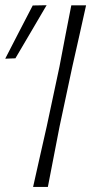

<svg xmlns="http://www.w3.org/2000/svg" viewBox="-30 -734 362 754"><path d="M100 0Q113.5 -61 126.2 -116.8Q139 -172.5 153.5 -237.5L203.5 -472Q216 -539 227.2 -596.2Q238.5 -653.5 250 -713H308Q294.5 -652 282 -596.2Q269.5 -540.5 254 -472L204 -237.5Q191 -169.5 180.2 -114.8Q169.5 -60 158 0ZM-9.5 -503.5Q18 -557 44.8 -609Q71.5 -661 98.5 -712.5L153 -713.5Q123 -662 92 -609.5Q61 -557 30.5 -505Z"/></svg>

Font: Commissioner Loud ExtraLight
Style: Italic
Weight: 200
Italic angle: -12°
Designer: Kostas Bartsokas
Foundry: Kostas Bartsokas
Version: Version 1.000; ttfautohint (v1.8.3)